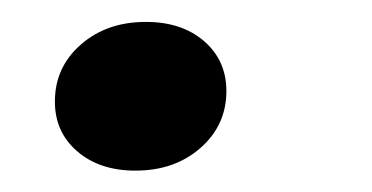

<svg xmlns="http://www.w3.org/2000/svg" viewBox="-20 -146 343 177"><path d="M104.8 11.3Q71.8 11.3 51.2 -6.5Q30.6 -24.2 30.6 -52.4Q30.6 -83.9 54.4 -104.8Q78.2 -125.8 114.5 -125.8Q147.6 -125.8 168.1 -108.1Q188.7 -90.3 188.7 -62.1Q188.7 -30.6 164.9 -9.7Q141.1 11.3 104.8 11.3Z"/></svg>

Font: Playfair 5pt SemiExpanded Light
Style: Italic
Weight: 300
Width: 6
Italic angle: -15.6°
Designer: Claus Eggers Sørensen
Foundry: Claus Eggers Sørensen
Version: Version 2.203